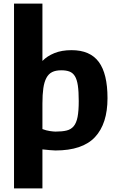

<svg xmlns="http://www.w3.org/2000/svg" viewBox="-20 -828 653 1068"><path d="M58 -808H216V-489Q242 -516 282.5 -532.5Q323 -549 378 -549Q481 -549 529.5 -483.5Q578 -418 578 -282Q578 -140 508.5 -65.5Q439 9 288 9Q277 9 256.5 7Q236 5 216 3V220H58ZM289 -96Q326 -96 350.5 -102Q375 -108 390 -126Q405 -144 411.5 -177.5Q418 -211 418 -266Q418 -319 413 -352.5Q408 -386 396.5 -404.5Q385 -423 366.5 -430Q348 -437 321 -437Q290 -437 270 -427Q250 -417 238 -394.5Q226 -372 221 -337Q216 -302 216 -252V-110Q237 -102 257.5 -99Q278 -96 289 -96Z"/></svg>

Font: Encode Sans Narrow
Style: Bold
Weight: 700
Designer: Pablo Impallari, Andres Torresi
Foundry: Pablo Impallari, Andres Torresi
Version: Version 1.000; ttfautohint (v1.00) -l 8 -r 50 -G 200 -x 14 -